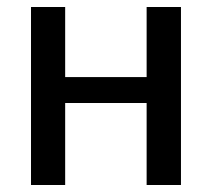

<svg xmlns="http://www.w3.org/2000/svg" viewBox="-20 -528 604 548"><path d="M496.5 -508V0H398.5V-234H166V0H68.5V-508H166V-308H398.5V-508Z"/></svg>

Font: Lato 2
Style: Regular
Weight: 500
Designer: Lukasz Dziedzic with Adam Twardoch and Botio Nikoltchev
Foundry: tyPoland Lukasz Dziedzic
Version: Version 2.015; 2015-08-06; http://www.latofonts.com/